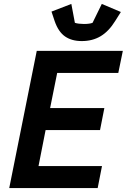

<svg xmlns="http://www.w3.org/2000/svg" viewBox="-20 -957 645 977"><path d="M27 0 167 -698H605L582 -586H271L235 -407H511L489 -295H212L176 -112H499L477 0ZM396 -748Q345 -748 311 -771.5Q277 -795 258 -850L242 -898L343 -937L361 -841Q369 -838 382 -836.5Q395 -835 407 -835Q421 -835 432.5 -836.5Q444 -838 451 -841L498 -937L595 -896L566 -850Q534 -798 492.5 -773Q451 -748 396 -748Z"/></svg>

Font: IBM Plex Sans SmBld
Style: Italic
Weight: 600
Italic angle: -11°
Designer: Mike Abbink, Paul van der Laan, Pieter van Rosmalen
Foundry: Bold Monday
Version: Version 3.005